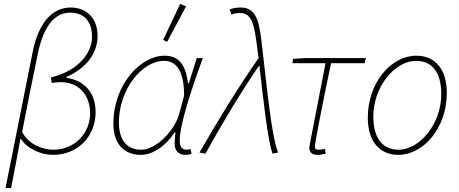

<svg xmlns="http://www.w3.org/2000/svg" viewBox="-20 -772 2324 972"><path d="M8 180H36C53 92 69 14 84 -72C116 -18 190 12 248 12C372 12 464 -80 464 -204C464 -306 404 -366 316 -378V-382C418 -427 474 -503 474 -590C474 -686 412 -734 338 -734C236 -734 172 -642 146 -512ZM250 -14C200 -14 126 -38 92 -104C119 -244 145 -374 172 -502C202 -646 260 -708 336 -708C400 -708 446 -670 446 -584C446 -510 382 -414 238 -380L242 -352C259 -355 273 -356 288 -356C374 -356 436 -297 436 -198C436 -95 356 -14 250 -14Z M692 12C753 12 818 -31 864 -102H868C866 -80 864 -58 864 -46C864 -3 890 12 919 12C934 12 939 10 950 6L944 -18C940 -16 933 -14 925 -14C895 -14 890 -37 890 -62C890 -140 948 -318 1007 -478H976L936 -350H932C920 -442 888 -490 812 -490C692 -490 554 -344 554 -146C554 -42 610 12 692 12ZM694 -14C624 -14 582 -61 582 -152C582 -323 702 -464 810 -464C876 -464 912 -408 912 -288L889 -202C868 -114 772 -14 694 -14ZM826 -560 922 -740 892 -752 806 -570Z M1360 6 1388 0C1354 -78 1329 -354 1306 -544C1294 -642 1286 -734 1200 -734C1174 -734 1158 -730 1142 -724L1152 -698C1166 -704 1176 -706 1196 -706C1258 -706 1268 -640 1282 -532C1284 -515 1286 -497 1289 -478C1179 -319 1086 -167 990 0L1020 6C1108 -153 1197 -301 1293 -442C1313 -269 1335 -60 1360 6Z M1584 12C1603 12 1610 10 1629 6L1625 -18C1604 -14 1599 -14 1591 -14C1580 -14 1574 -19 1574 -28C1574 -48 1608 -224 1656 -452H1826L1832 -478H1528L1464 -474L1460 -452H1628L1550 -50C1548 -40 1546 -30 1546 -24C1546 0 1562 12 1584 12Z M1996 12C2124 12 2242 -124 2242 -302C2242 -422 2182 -490 2088 -490C1960 -490 1842 -354 1842 -176C1842 -56 1902 12 1996 12ZM1998 -14C1917 -14 1870 -72 1870 -182C1870 -334 1980 -464 2086 -464C2167 -464 2214 -406 2214 -296C2214 -144 2104 -14 1998 -14Z"/></svg>

Font: Source Sans Pro ExtraLight
Style: Italic
Weight: 200
Italic angle: -11°
Designer: Paul D. Hunt
Foundry: Adobe Systems Incorporated
Version: Version 3.006;hotconv 1.0.111;makeotfexe 2.5.65597